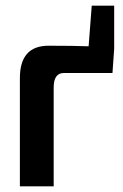

<svg xmlns="http://www.w3.org/2000/svg" viewBox="-20 -656 434 676"><path d="M382 -636V-484L376 -399H205Q169 -399 169 -348V0H50V-381Q50 -495 151 -495Q245 -495 292 -493L303 -636Z"/></svg>

Font: Exo 2 Semi Bold Condensed
Style: Regular
Weight: 600
Width: 3
Designer: Natanael Gama
Version: Version 1.001;PS 001.001;hotconv 1.0.70;makeotf.lib2.5.58329